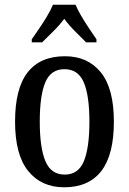

<svg xmlns="http://www.w3.org/2000/svg" viewBox="-20 -786 549 816"><path d="M253 10Q156 10 100 -59Q44 -128 44 -269Q44 -410 97.5 -478.5Q151 -547 256 -547Q353 -547 408.5 -478.5Q464 -410 464 -269Q464 -128 410.5 -59Q357 10 253 10ZM255 -44Q313 -44 336.5 -101Q360 -158 360 -269Q360 -380 336 -436Q312 -492 254 -492Q196 -492 172.5 -436Q149 -380 149 -269Q149 -158 173 -101Q197 -44 255 -44ZM115 -619Q128 -638 146 -664Q164 -690 180 -717Q196 -744 205 -766H301Q310 -744 326 -717Q342 -690 359.5 -664Q377 -638 390 -619V-606H346Q325 -627 298.5 -653.5Q272 -680 253 -706Q233 -679 207 -653.5Q181 -628 159 -606H115Z"/></svg>

Font: Noto Serif Lao Condensed Medium
Style: Regular
Weight: 500
Width: 3
Designer: Monotype Design Team
Foundry: Monotype Imaging Inc.
Version: Version 2.003; ttfautohint (v1.8.4.7-5d5b)